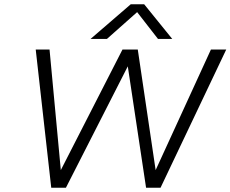

<svg xmlns="http://www.w3.org/2000/svg" viewBox="-20 -883 1084 903"><path d="M595 -863H658L790 -700H723L625 -826L483 -700H406ZM148 -650H213L266 -83L556 -650H628L712 -83L972 -650H1044L735 0H667L581 -571L290 0H221Z"/></svg>

Font: Overused Grotesk Book
Style: Italic
Weight: 350
Italic angle: -10°
Version: Version 0.003